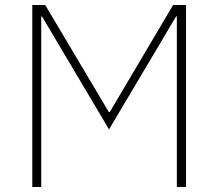

<svg xmlns="http://www.w3.org/2000/svg" viewBox="-20 -753 878 773"><path d="M146 0H110V-733H162L418 -302H422L677 -733H729V0H692V-687H689L419 -232L149 -687H146Z"/></svg>

Font: IBM Plex Sans JP ExtraLight
Style: Regular
Weight: 200
Designer: Mike Abbink; Paul van der Laan; Pieter van Rosmalen; Wujin Sim; Yejin Wi; Jinhee Kim; Boomi Park; Yona Kim; Kichan Ma
Foundry: Sandoll Inc.
Version: Version 1.001